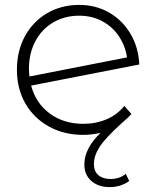

<svg xmlns="http://www.w3.org/2000/svg" viewBox="-20 -546 637 783"><path d="M386.5 52.5C402.2 28.2 433 -4.7 479 -46C497.7 -62 510 -73.7 516 -81L487 -114C467.7 -90 443.5 -71.8 414.5 -59.5C385.5 -47.2 354 -41 320 -41C266.7 -41 221 -55 183 -83C145 -111 119.7 -149 107 -197L548 -283C546 -329 534.2 -370.5 512.5 -407.5C490.8 -444.5 461.8 -473.5 425.5 -494.5C389.2 -515.5 348.3 -526 303 -526C254.3 -526 210.7 -514.7 172 -492C133.3 -469.3 103.2 -438 81.5 -398C59.8 -358 49 -312.3 49 -261C49 -209.7 60.5 -164 83.5 -124C106.5 -84 138.5 -52.7 179.5 -30C220.5 -7.3 267 4 319 4C341.7 4 365.3 1.3 390 -4C346 38 324 81 324 125C324 153 333.5 175.3 352.5 192C371.5 208.7 396.3 217 427 217C457.7 217 484.3 208.7 507 192L493 163C475.7 177 455 184 431 184C410.3 184 393.8 178.8 381.5 168.5C369.2 158.2 363 143 363 123C363 100.3 370.8 76.8 386.5 52.5ZM197 -454.5C228.3 -472.8 263.7 -482 303 -482C337.7 -482 369 -474.5 397 -459.5C425 -444.5 447.7 -424 465 -398C482.3 -372 493.3 -343.3 498 -312L100 -234C98.7 -247.3 98 -257.7 98 -265C98 -307 106.7 -344.5 124 -377.5C141.3 -410.5 165.7 -436.2 197 -454.5Z"/></svg>

Font: Montserrat Custom ExtraLight
Style: Regular
Weight: 300
Designer: Julieta Ulanovsky
Foundry: Julieta Ulanovsky
Version: Version 7.200